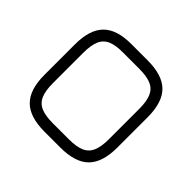

<svg xmlns="http://www.w3.org/2000/svg" viewBox="-157 -838 1020 1020"><g transform="rotate(45 353.5 -328.0)"><path d="M293.5 0Q183 0 131.5 -51.5Q80 -103 80 -213.5V-442.5Q80 -554 131.8 -605.2Q183.5 -656.5 293 -655.5H413.5Q524.5 -655.5 575.8 -604.2Q627 -553 627 -442V-213.5Q627 -103 575.8 -51.5Q524.5 0 413.5 0ZM293.5 -63H413.5Q470 -63 502.8 -77.2Q535.5 -91.5 549.8 -124.5Q564 -157.5 564 -213.5V-442Q564 -498 549.8 -531Q535.5 -564 502.8 -578.2Q470 -592.5 413.5 -592.5H293Q237 -593 204.2 -579Q171.5 -565 157.2 -532Q143 -499 143 -442.5V-213.5Q143 -157.5 157.2 -124.5Q171.5 -91.5 204.5 -77.2Q237.5 -63 293.5 -63Z"/></g></svg>

Font: Jura Light Medium
Style: Regular
Weight: 500
Version: Version 5.106